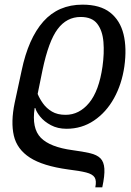

<svg xmlns="http://www.w3.org/2000/svg" viewBox="-20 -567 564 826"><path d="M335 -547Q411 -547 454 -513Q497 -479 511.5 -419.5Q526 -360 515 -281Q504 -205 470.5 -144.5Q437 -84 384.5 -48.5Q332 -13 266 -13Q228 -13 199 -28.5Q170 -44 153 -65Q136 -86 132 -102H129Q116 -15 155.5 25.5Q195 66 292 79Q337 85 367 92Q397 99 412 114Q427 129 429 158.5Q431 188 420 239H390Q396 210 387 196Q378 182 350.5 175Q323 168 273 162Q164 147 108.5 111Q53 75 39.5 16.5Q26 -42 43 -124L73 -263Q102 -402 166.5 -474.5Q231 -547 335 -547ZM327 -494Q267 -494 228 -442Q189 -390 163 -266L142 -163Q150 -143 165 -122Q180 -101 203.5 -87Q227 -73 262 -73Q321 -73 363.5 -124.5Q406 -176 421 -281Q429 -338 425 -386.5Q421 -435 398.5 -464.5Q376 -494 327 -494Z"/></svg>

Font: Noto Serif SemiCondensed
Style: Italic
Weight: 400
Width: 4
Italic angle: -12°
Designer: Monotype Design Team
Foundry: Monotype Imaging Inc.
Version: Version 2.013